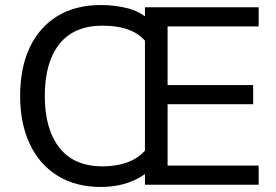

<svg xmlns="http://www.w3.org/2000/svg" viewBox="-20 -734 1096 763"><path d="M556 0V-705H1008V-629H646V-396H986V-320H646V-76H1008V0ZM381 9Q281 9 209 -35.5Q137 -80 98.5 -161.5Q60 -243 60 -353Q60 -464 98 -545Q136 -626 208 -670Q280 -714 381 -714Q437 -714 486 -701.5Q535 -689 571 -657V-553Q542 -596 496 -614Q450 -632 387 -632Q274 -632 216 -559Q158 -486 158 -353Q158 -221 216 -147Q274 -73 387 -73Q451 -73 498.5 -94Q546 -115 575 -160V-58Q551 -36 520.5 -21Q490 -6 454.5 1.5Q419 9 381 9Z"/></svg>

Font: Mulish Medium
Style: Regular
Weight: 500
Designer: Vernon Adams
Foundry: Vernon Adams
Version: Version 3.603; ttfautohint (v1.8.3)